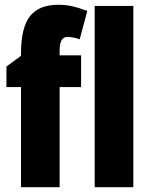

<svg xmlns="http://www.w3.org/2000/svg" viewBox="-20 -785 630 805"><path d="M320 -420H230V0H68V-420H7V-506L68 -551V-560Q68 -670 106 -717.5Q144 -765 223 -765Q256 -765 282.5 -759Q309 -753 346 -739L314 -620Q301 -625 288 -627.5Q275 -630 262 -630Q230 -630 230 -573V-553H320ZM539 0H377V-760H539Z"/></svg>

Font: Noto Sans ExtraCondensed Black
Style: Regular
Weight: 900
Width: 2
Designer: Monotype Design Team
Foundry: Monotype Imaging Inc.
Version: Version 2.013; ttfautohint (v1.8.4.7-5d5b)